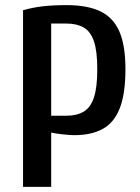

<svg xmlns="http://www.w3.org/2000/svg" viewBox="-20 -730 547 750"><path d="M70 0V-690Q108 -701 148 -705.5Q188 -710 240 -710Q322 -710 372.5 -685.5Q423 -661 446.5 -606.5Q470 -552 470 -460Q470 -364 448 -307.5Q426 -251 381.5 -226.5Q337 -202 270 -202Q255 -202 227 -205Q199 -208 180 -212V0ZM180 -278H240Q280 -278 307 -294Q334 -310 347 -349.5Q360 -389 360 -460Q360 -530 347 -568.5Q334 -607 307 -622.5Q280 -638 240 -638H180Z"/></svg>

Font: Cuprum SemiBold
Style: Regular
Weight: 600
Designer: Jovanny Lemonad
Foundry: Jovanny Lemonad
Version: Version 3.000